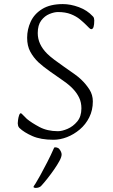

<svg xmlns="http://www.w3.org/2000/svg" viewBox="-20 -672 556 941"><path d="M242 13Q180 13 139 -5Q98 -23 75 -45Q70 -50 68.5 -57Q67 -64 67 -68Q67 -73 68.5 -84.5Q70 -96 73.5 -106.5Q77 -117 82 -117Q85 -117 92 -109Q99 -101 112 -89Q135 -70 173.5 -49.5Q212 -29 264 -29Q284 -29 311 -40.5Q338 -52 358.5 -76.5Q379 -101 379 -141Q379 -170 368 -193Q357 -216 339 -235Q322 -254 290.5 -276Q259 -298 225.5 -321.5Q192 -345 168 -367Q144 -390 128.5 -418.5Q113 -447 113 -487Q113 -528 130.5 -566Q148 -604 187 -628Q226 -652 288 -652Q326 -652 366.5 -637Q407 -622 434 -593Q439 -589 440.5 -583Q442 -577 442 -572Q442 -551 438.5 -540Q435 -529 427 -529Q423 -529 417 -535Q411 -541 402 -550Q390 -562 372 -577Q354 -592 327.5 -602.5Q301 -613 264 -613Q246 -613 222.5 -603.5Q199 -594 182 -571.5Q165 -549 165 -510Q165 -482 176.5 -457Q188 -432 211 -409Q224 -396 246.5 -379Q269 -362 295 -344Q321 -326 343.5 -310Q366 -294 378 -282Q402 -259 418.5 -233Q435 -207 435 -175Q435 -132 417.5 -97Q400 -62 371 -37.5Q342 -13 308.5 0Q275 13 242 13ZM155 249Q151 249 147.5 247.5Q144 246 144 244Q144 242 155 226Q161 217 177 188Q193 159 211.5 123Q230 87 243 57Q245 52 246 51Q247 50 250 50Q255 50 258.5 51Q262 52 265.5 54Q269 56 271 59Q276 65 279 72Q282 79 282 85Q282 97 271.5 116.5Q261 136 245 159Q229 182 212 203.5Q195 225 181 240Q177 244 170 246.5Q163 249 155 249Z"/></svg>

Font: Briem Hand Thin
Style: Regular
Weight: 100
Designer: Gunnlaugur SE Briem, Eben Sorkin
Foundry: Sorkin Type Co.
Version: Version 1.003